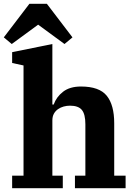

<svg xmlns="http://www.w3.org/2000/svg" viewBox="-37 -992 708 1012"><path d="M27 -66H87V-647L27 -660V-717L239 -760V-441H246Q260 -481 295.5 -508.5Q331 -536 390 -536Q486 -536 525.5 -487.5Q565 -439 565 -342V-66H625V0H358V-66H413V-337Q413 -390 394.5 -412.5Q376 -435 332 -435Q315 -435 298.5 -430.5Q282 -426 268.5 -416.5Q255 -407 247 -392.5Q239 -378 239 -357V-66H294V0H27ZM-17 -795 118 -972H210L345 -795L303 -760L164 -862L25 -760Z"/></svg>

Font: IBM Plex Serif
Style: Bold
Weight: 700
Designer: Mike Abbink, Paul van der Laan, Pieter van Rosmalen
Foundry: Bold Monday
Version: Version 2.008